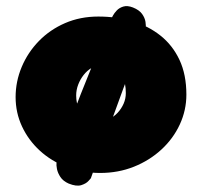

<svg xmlns="http://www.w3.org/2000/svg" viewBox="-20 -553 647 615"><path d="M301 1Q243 1 193.5 -18Q144 -37 107.5 -70.5Q71 -104 50.5 -148Q30 -192 30 -242Q30 -292 49.5 -338.5Q69 -385 104.5 -421.5Q140 -458 188.5 -479Q237 -500 295 -500Q353 -500 404 -485Q455 -470 494 -439Q533 -408 555 -361Q577 -314 577 -250Q577 -200 556 -154.5Q535 -109 497 -74Q459 -39 409 -19Q359 1 301 1ZM200 35Q182 27 173.5 14Q165 1 162.5 -11.5Q160 -24 161 -32.5Q162 -41 162 -41Q181 -99 209 -174Q237 -249 271 -332Q305 -415 338 -496Q338 -496 342 -503.5Q346 -511 354 -519.5Q362 -528 375 -532Q388 -536 406 -529Q426 -521 435 -508.5Q444 -496 446 -483Q448 -470 446.5 -461Q445 -452 445 -452Q407 -356 375 -269.5Q343 -183 317 -110.5Q291 -38 271 18Q271 18 263.5 26.5Q256 35 240.5 40Q225 45 200 35ZM297 -165Q314 -165 329.5 -172Q345 -179 357 -192Q369 -205 376 -221Q383 -237 383 -255Q383 -286 373 -305.5Q363 -325 345.5 -334.5Q328 -344 305 -344Q288 -344 273.5 -335.5Q259 -327 248 -313Q237 -299 230.5 -282Q224 -265 224 -247Q224 -223 233 -204.5Q242 -186 258.5 -175.5Q275 -165 297 -165Z"/></svg>

Font: Sour Gummy Black
Style: Regular
Weight: 900
Designer: Stefie Justprince
Foundry: Eifetstype
Version: Version 1.000